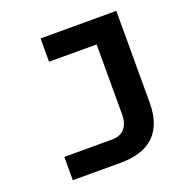

<svg xmlns="http://www.w3.org/2000/svg" viewBox="-125 -814 901 929"><g transform="rotate(-20 325.0 -349.0)"><path d="M94 0V-120H339Q383 -120 405 -146Q427 -172 427 -218V-698H572V-226Q572 -170 557.5 -128Q543 -86 514.5 -57.5Q486 -29 442 -14.5Q398 0 339 0ZM182 -698H560V-578H182Z"/></g></svg>

Font: Azeret Mono SemiBold
Style: Regular
Weight: 600
Designer: Martin Vácha
Foundry: Displaay
Version: Version 1.002